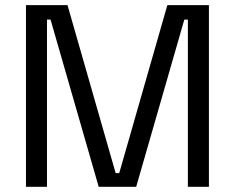

<svg xmlns="http://www.w3.org/2000/svg" viewBox="-20 -720 905 740"><path d="M80.1 0Q80.1 -174.8 80.1 -700.2Q120.1 -700.2 240.2 -700.2Q286.1 -538.1 425.8 -52.7Q429.7 -52.7 439.5 -52.7Q485.4 -214.8 625 -700.2Q665 -700.2 785.2 -700.2Q785.2 -525.4 785.2 0Q764.6 0 704.1 0Q704.1 -161.1 704.1 -644.5Q700.2 -644.5 690.4 -644.5Q643.6 -483.4 504.9 0Q468.8 0 360.4 0Q313.5 -161.1 174.8 -644.5Q171.9 -644.5 161.1 -644.5Q161.1 -483.4 161.1 0Q140.6 0 80.1 0Z"/></svg>

Font: Kadena Space Grotesk
Style: Regular
Weight: 400
Designer: Florian Karsten
Version: Version 2.000